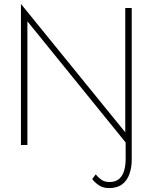

<svg xmlns="http://www.w3.org/2000/svg" viewBox="-20 -741 780 981"><path d="M537 220Q579 220 604.5 200.5Q630 181 641.5 147.5Q653 114 653 76V-700H620V-65L87 -721V0H120V-632L622 -13V73Q622 102 615 128.5Q608 155 590 172Q572 189 539 189Q514 189 497 176.5Q480 164 469 150L451 174Q464 191 485 205.5Q506 220 537 220Z"/></svg>

Font: Jost ExtraLight
Style: Regular
Weight: 250
Version: Version 3.710